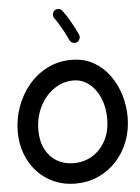

<svg xmlns="http://www.w3.org/2000/svg" viewBox="-68 -1102 882 1211"><g transform="rotate(-5 372.5 -496.5)"><path d="M360.4 57.1Q287.6 57.1 226.3 30.3Q165 3.4 120.1 -44.7Q75.2 -92.8 50.3 -158Q25.4 -223.1 25.4 -299.3Q25.4 -379.9 52.2 -455.6Q79.1 -531.2 128.9 -591.6Q178.7 -651.9 248 -687.3Q317.4 -722.7 402.3 -722.7Q481 -722.7 541 -688.7Q601.1 -654.8 641.8 -598.4Q682.6 -542 703.4 -473.1Q724.1 -404.3 724.1 -334Q724.1 -251.5 697 -180.4Q669.9 -109.4 620.8 -55.9Q571.8 -2.4 505.4 27.3Q439 57.1 360.4 57.1ZM360.4 -72.3Q426.3 -72.3 479.2 -104.5Q532.2 -136.7 563.5 -195.6Q594.7 -254.4 594.7 -334Q594.7 -408.7 569.3 -467Q543.9 -525.4 500.2 -558.8Q456.5 -592.3 402.3 -592.3Q351.6 -592.3 306.9 -569.6Q262.2 -546.9 228.3 -506.6Q194.3 -466.3 175 -413.3Q155.8 -360.4 155.8 -299.3Q155.8 -228.5 182.4 -177.5Q209 -126.5 255.1 -99.4Q301.3 -72.3 360.4 -72.3ZM323.7 -1042.5Q334.5 -1050.8 349.1 -1049.3Q363.8 -1047.9 372.1 -1036.6Q396.5 -1005.4 421.4 -960.7Q446.3 -916 464.4 -877Q469.7 -864.3 464.4 -850.1Q459 -835.9 446.8 -830.6Q434.1 -824.7 420.2 -830.1Q406.2 -835.4 400.4 -848.1Q389.6 -872.1 375 -899.7Q360.4 -927.2 345.2 -952.4Q330.1 -977.5 317.4 -993.7Q309.1 -1004.9 311 -1019.3Q313 -1033.7 323.7 -1042.5Z"/></g></svg>

Font: Mikhak-DS2-FD Bold
Style: Regular
Weight: 700
Designer: Amin Abedi
Version: Version 3.4